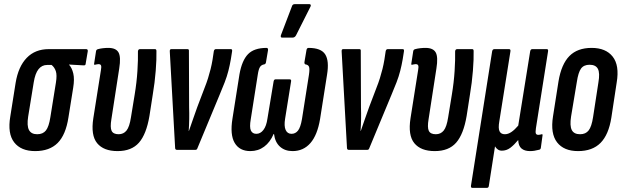

<svg xmlns="http://www.w3.org/2000/svg" viewBox="-20 -729 3030 934"><path d="M151 6Q82 6 49 -36.5Q16 -79 30 -162L56 -326Q69 -405 110 -447.5Q151 -490 217 -490H399Q408 -490 407 -480L397 -421Q397 -410 387 -411L316 -415V-414Q330 -399 336.5 -371.5Q343 -344 336 -302L313 -158Q300 -73 260.5 -33.5Q221 6 151 6ZM161 -76Q189 -76 203.5 -94.5Q218 -113 225 -159L252 -327Q258 -364 251.5 -383Q245 -402 231 -413H209Q184 -413 167.5 -392.5Q151 -372 144 -328L117 -162Q110 -117 121 -96.5Q132 -76 161 -76Z M552 6Q484 6 452.5 -32.5Q421 -71 434 -154L471 -388Q474 -404 471.5 -410.5Q469 -417 459 -417Q455 -417 451 -416Q447 -415 442 -414Q436 -413 438 -420L447 -479Q448 -488 457 -490Q468 -493 481 -494.5Q494 -496 507 -496Q544 -496 556.5 -474Q569 -452 560 -396L522 -150Q515 -109 523 -92.5Q531 -76 557 -76Q581 -76 595.5 -94Q610 -112 617 -158L635 -268Q645 -328 648.5 -384Q652 -440 651 -479Q652 -490 661 -490H734Q741 -490 741 -481Q742 -442 737.5 -384.5Q733 -327 723 -268L707 -165Q692 -76 656 -35Q620 6 552 6Z M841 0Q833 0 832 -8L806 -478Q805 -490 813 -490H892Q900 -490 899 -481L900 -207Q901 -179 900.5 -150Q900 -121 898 -92H899Q909 -122 919.5 -151Q930 -180 940 -209L975 -301Q985 -326 992 -348.5Q999 -371 1004.5 -393Q1010 -415 1014 -439L1020 -479Q1022 -490 1030 -490H1103Q1111 -490 1109 -479L1103 -441Q1098 -412 1091 -384.5Q1084 -357 1073 -328.5Q1062 -300 1048 -267L940 -7Q938 0 930 0Z M1198 6Q1145 6 1121.5 -34Q1098 -74 1111 -153L1145 -368Q1157 -435 1186.5 -465.5Q1216 -496 1277 -496Q1284 -496 1284 -486L1274 -427Q1273 -418 1266 -416Q1252 -414 1245 -403.5Q1238 -393 1234 -366L1200 -150Q1193 -110 1200.5 -94Q1208 -78 1227 -78Q1247 -78 1261.5 -97Q1276 -116 1281 -152L1311 -333Q1313 -343 1320 -343H1389Q1398 -343 1396 -333L1367 -152Q1361 -116 1369.5 -97Q1378 -78 1398 -78Q1417 -78 1429.5 -93.5Q1442 -109 1449 -150L1483 -366Q1487 -393 1483.5 -403.5Q1480 -414 1465 -416Q1460 -419 1461 -427L1471 -486Q1473 -496 1481 -496Q1542 -496 1562 -464.5Q1582 -433 1571 -366L1537 -150Q1524 -72 1490 -33Q1456 6 1403 6Q1366 6 1342 -15.5Q1318 -37 1313 -77H1311Q1294 -37 1265 -15.5Q1236 6 1198 6ZM1352 -546Q1347 -546 1346 -550Q1345 -554 1347 -559L1400 -698Q1402 -705 1406 -707Q1410 -709 1416 -709H1485Q1490 -709 1491.5 -705Q1493 -701 1490 -696L1420 -557Q1414 -546 1403 -546Z M1677 0Q1669 0 1668 -8L1642 -478Q1641 -490 1649 -490H1728Q1736 -490 1735 -481L1736 -207Q1737 -179 1736.5 -150Q1736 -121 1734 -92H1735Q1745 -122 1755.5 -151Q1766 -180 1776 -209L1811 -301Q1821 -326 1828 -348.5Q1835 -371 1840.5 -393Q1846 -415 1850 -439L1856 -479Q1858 -490 1866 -490H1939Q1947 -490 1945 -479L1939 -441Q1934 -412 1927 -384.5Q1920 -357 1909 -328.5Q1898 -300 1884 -267L1776 -7Q1774 0 1766 0Z M2095 6Q2027 6 1995.5 -32.5Q1964 -71 1977 -154L2014 -388Q2017 -404 2014.5 -410.5Q2012 -417 2002 -417Q1998 -417 1994 -416Q1990 -415 1985 -414Q1979 -413 1981 -420L1990 -479Q1991 -488 2000 -490Q2011 -493 2024 -494.5Q2037 -496 2050 -496Q2087 -496 2099.5 -474Q2112 -452 2103 -396L2065 -150Q2058 -109 2066 -92.5Q2074 -76 2100 -76Q2124 -76 2138.5 -94Q2153 -112 2160 -158L2178 -268Q2188 -328 2191.5 -384Q2195 -440 2194 -479Q2195 -490 2204 -490H2277Q2284 -490 2284 -481Q2285 -442 2280.5 -384.5Q2276 -327 2266 -268L2250 -165Q2235 -76 2199 -35Q2163 6 2095 6Z M2278 185Q2270 185 2271 175L2374 -479Q2376 -490 2385 -490H2456Q2465 -490 2463 -479L2409 -139Q2403 -105 2410 -90.5Q2417 -76 2436 -76Q2452 -76 2468 -87Q2484 -98 2501 -118L2559 -479Q2561 -490 2569 -490H2640Q2648 -490 2646 -479L2587 -105Q2584 -85 2587 -79Q2590 -73 2599 -73Q2604 -73 2607.5 -74Q2611 -75 2615 -76Q2621 -77 2619 -69L2611 -10Q2610 -1 2600 0Q2589 3 2579 4.5Q2569 6 2558 6Q2532 6 2517 -6.5Q2502 -19 2501 -47H2500Q2481 -24 2462.5 -10Q2444 4 2421 4Q2410 4 2401.5 -2Q2393 -8 2388 -17L2358 175Q2357 185 2348 185Z M2792 6Q2723 6 2690 -36.5Q2657 -79 2670 -162L2697 -334Q2711 -417 2750 -456.5Q2789 -496 2858 -496Q2927 -496 2960.5 -453.5Q2994 -411 2980 -328L2954 -157Q2941 -74 2901.5 -34Q2862 6 2792 6ZM2802 -76Q2829 -76 2843.5 -94.5Q2858 -113 2865 -159L2891 -328Q2899 -374 2888.5 -394Q2878 -414 2848 -414Q2820 -414 2806.5 -395.5Q2793 -377 2786 -330L2758 -162Q2751 -117 2761.5 -96.5Q2772 -76 2802 -76Z"/></svg>

Font: Sofia Sans Extra Condensed SemiBold
Style: Italic
Weight: 600
Italic angle: -9°
Designer: Botio Nikoltchev, Ani Petrova
Foundry: lettersoup
Version: Version 4.101